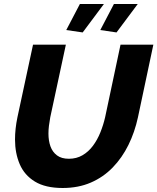

<svg xmlns="http://www.w3.org/2000/svg" viewBox="-20 -933 786 959"><path d="M293 6Q207 6 154.5 -26Q102 -58 78.5 -113Q55 -168 55 -236Q55 -263 58 -290.5Q61 -318 67 -347L145 -710H309L231 -347Q227 -325 224.5 -305Q222 -285 222 -266Q222 -230 232 -202Q242 -174 264.5 -157Q287 -140 324 -140Q362 -140 392 -157.5Q422 -175 444 -204.5Q466 -234 481 -271Q496 -308 505 -347L582 -710H746L669 -347Q653 -273 621.5 -209Q590 -145 543 -96.5Q496 -48 433.5 -21Q371 6 293 6ZM393 -771 311 -783 379 -913H499ZM562 -771 481 -783 549 -913H668Z"/></svg>

Font: Raleway Thin ExtraBold
Style: Italic
Weight: 800
Italic angle: -12°
Version: Version 4.026